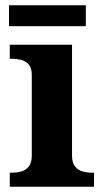

<svg xmlns="http://www.w3.org/2000/svg" viewBox="-20 -705 392 725"><path d="M17 0V-53H29Q44 -53 60.5 -57.5Q77 -62 88.5 -75.9Q100 -89.8 100 -117.7V-422Q100 -448.9 88 -462Q76 -475 59.5 -479Q43 -483 29 -483H17V-536H252V-118Q252 -90 263.5 -76Q275 -62 292 -57.5Q309 -53 323 -53H335V0ZM14 -606V-685H304V-606Z"/></svg>

Font: Noto Serif Test
Style: Regular
Weight: 400
Version: Version 1.000